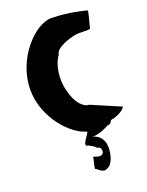

<svg xmlns="http://www.w3.org/2000/svg" viewBox="-142 -625 684 895"><g transform="rotate(-20 200.0 -178.0)"><path d="M21 -272C21 -133 129 -18 203 0C210 7 148 64 190 64C197 72 208 70 222 88C245 86 248 128 221 128C203 128 188 114 188 126C188 139 174 177 180 177C186 177 208 208 231 195C261 185 274 135 272 96C270 56 240 34 218 32C259 32 302 6 302 6C313 7 322 -1 326 -12C382 -22 405 -53 398 -53L255 -114C226 -114 193 -150 179 -210C161 -270 173 -346 202 -382C202 -416 291 -444 324 -444C358 -444 382 -440 382 -451C382 -462 405 -530 398 -530C398 -530 313 -554 226 -554C147 -554 21 -428 21 -272Z"/></g></svg>

Font: Ampere
Style: UltCnd
Weight: 400
Version: Version 1